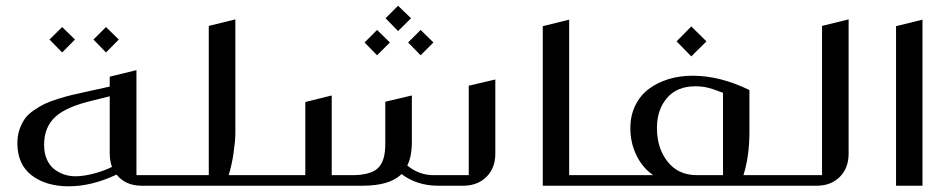

<svg xmlns="http://www.w3.org/2000/svg" viewBox="-20 -652 3341 674"><path d="M198.2 -557.1 243.2 -513.2 198.2 -467.8 153.8 -513.2ZM352.1 -557.1 397 -513.2 352.1 -467.8 308.1 -513.2ZM288.1 -331.1 365.2 -348.1V-382.8L459 -405.8V-37.1H543.9Q548.3 -37.1 551.3 -34.2Q554.2 -31.2 554.2 -26.9V-9.8Q554.2 0 543.9 0H478Q420.4 0 389.2 -39.1Q301.8 2 221.2 2Q141.6 2 91.3 -36.4Q41 -74.7 41 -149.9Q41 -175.8 48.6 -197.8Q56.2 -219.7 67.6 -235.6Q79.1 -251.5 99.6 -265.4Q120.1 -279.3 137.9 -287.8Q155.8 -296.4 185.1 -305.4Q214.4 -314.5 234.6 -319.1Q254.9 -323.7 288.1 -331.1ZM365.2 -314 308.1 -299.8Q212.9 -277.8 173.8 -241.5Q134.8 -205.1 134.8 -144Q134.8 -114.7 144.5 -92.5Q154.3 -70.3 170.7 -57.9Q187 -45.4 205.8 -39.3Q224.6 -33.2 245.1 -33.2Q272 -33.2 307.4 -42.2Q342.8 -51.3 373 -65.9Q365.2 -88.4 365.2 -112.8Z M782.7 -37.1H889.2Q898.9 -37.1 898.9 -26.9V-9.8Q898.9 0 889.2 0H543.9Q534.2 0 534.2 -9.8V-26.9Q534.2 -37.1 543.9 -37.1H712.9V-561L806.2 -584V-184.1Q806.2 -158.7 800 -115.7Q793.9 -72.8 782.7 -37.1Z M1377.4 -631.8 1422.9 -587.9 1377.4 -543 1333.5 -587.9ZM1303.7 -546.9 1348.6 -502.9 1303.7 -458 1259.8 -502.9ZM1456.5 -546.9 1501.5 -502.9 1456.5 -458 1412.6 -502.9ZM888.7 -37.1H1051.8V-293.9L1144.5 -316.9V-37.1H1215.8Q1279.8 -37.1 1306.2 -61.3Q1332.5 -85.4 1332.5 -146V-294.9L1425.8 -316.9V-154.8Q1425.8 -102.5 1409.7 -70.8Q1451.7 -37.1 1501.5 -37.1H1625.5V-351.1L1718.8 -373V-112.8Q1718.8 -62 1687.5 -31Q1656.2 0 1605.5 0H1518.6Q1443.8 0 1389.6 -41Q1348.6 0 1252.4 0H888.7Q878.9 0 878.9 -9.8V-26.9Q878.9 -37.1 888.7 -37.1Z M1978 -37.1H2063.5Q2073.2 -37.1 2073.2 -26.9V-9.8Q2073.2 0 2063.5 0H1885.3V-560.1L1978 -583Z M2406.7 -559.1 2460 -506.8 2406.7 -454.1 2355 -506.8ZM2054.2 -9.8V-26.9Q2054.2 -37.1 2064 -37.1H2272.9Q2235.4 -63 2214.1 -106.9Q2192.9 -150.9 2192.9 -200.2Q2192.4 -245.1 2209.7 -281Q2227.1 -316.9 2257.3 -339.6Q2287.6 -362.3 2326.9 -374.3Q2366.2 -386.2 2411.1 -386.2Q2507.8 -386.2 2610.8 -335.9V-188Q2610.8 -104.5 2589.8 -37.1H2695.8Q2700.2 -37.1 2703.1 -34.2Q2706.1 -31.2 2706.1 -26.9V-9.8Q2706.1 0 2695.8 0H2064Q2054.2 0 2054.2 -9.8ZM2426.8 -37.1H2518.1V-326.2Q2516.1 -326.7 2505.4 -330.8Q2494.6 -335 2487.8 -337.4Q2481 -339.8 2469.2 -343Q2457.5 -346.2 2445.6 -347.7Q2433.6 -349.1 2420.9 -349.1Q2356.4 -349.1 2321.3 -307.9Q2286.1 -266.6 2286.1 -203.1Q2286.1 -131.8 2323.5 -84.5Q2360.8 -37.1 2426.8 -37.1Z M2687 -9.8V-26.9Q2687 -37.1 2696.8 -37.1H2865.7V-561L2959 -584V-112.8Q2959 -62 2928 -31Q2897 0 2846.7 0H2696.8Q2687 0 2687 -9.8Z M3125.5 -560.1 3218.3 -583V0H3125.5Z"/></svg>

Font: Wesal
Style: Regular
Weight: 300
Designer: Ahmed zaza
Foundry: Ahmed zaza
Version: Version 2.01